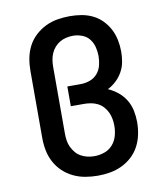

<svg xmlns="http://www.w3.org/2000/svg" viewBox="-84 -813 768 890"><g transform="rotate(-10 300.0 -367.5)"><path d="M305 8Q276 8 246.5 3Q217 -2 190 -15Q163 -28 141.5 -48.5Q120 -69 106 -95.5Q92 -122 86.5 -151Q81 -180 81 -210V-525Q81 -555 86.5 -584Q92 -613 105.5 -639.5Q119 -666 141 -686.5Q163 -707 189.5 -720Q216 -733 245.5 -738Q275 -743 304 -743Q332 -743 359 -738.5Q386 -734 411 -722Q436 -710 455.5 -690Q475 -670 487.5 -646Q500 -622 505.5 -594.5Q511 -567 511 -540Q511 -515 506.5 -491Q502 -467 490 -445.5Q478 -424 460 -407Q442 -390 420 -379Q445 -368 466.5 -350.5Q488 -333 502 -309.5Q516 -286 521.5 -259Q527 -232 527 -205Q527 -176 521 -147Q515 -118 501.5 -92.5Q488 -67 466.5 -47Q445 -27 418.5 -14.5Q392 -2 363.5 3Q335 8 305 8ZM305 -84Q329 -84 352 -92Q375 -100 391 -118Q407 -136 413.5 -159.5Q420 -183 420 -207Q420 -224 417 -240Q414 -256 407 -271Q400 -286 389 -298Q378 -310 363.5 -317.5Q349 -325 332.5 -328Q316 -331 300 -331H237V-424H300Q322 -424 343 -431.5Q364 -439 378.5 -455.5Q393 -472 398.5 -494Q404 -516 404 -538Q404 -538 404 -538Q404 -538 404 -538Q404 -559 398.5 -580.5Q393 -602 380 -618.5Q367 -635 346 -643Q325 -651 304 -651Q288 -651 272 -647.5Q256 -644 242 -636Q228 -628 217 -615.5Q206 -603 199.5 -588Q193 -573 190.5 -557Q188 -541 188 -525V-210Q188 -194 190.5 -177.5Q193 -161 200 -146.5Q207 -132 217.5 -119.5Q228 -107 242.5 -99Q257 -91 273 -87.5Q289 -84 305 -84Z"/></g></svg>

Font: Iosevka Curly Slab SmBdEx
Style: Regular
Weight: 600
Width: 7
Monospace: yes
Designer: Belleve Invis
Foundry: Belleve Invis
Version: Version 11.1.0; ttfautohint (v1.8.3)